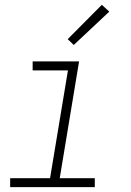

<svg xmlns="http://www.w3.org/2000/svg" viewBox="-20 -774 540 794"><path d="M22 0V-37H187L261 -483H115V-520H307L227 -37H372V0ZM285 -588 260 -612 401 -754 432 -726Z"/></svg>

Font: Iosevka SS04 Extralight
Style: Italic
Weight: 200
Italic angle: -9°
Monospace: yes
Designer: Belleve Invis
Foundry: Belleve Invis
Version: Version 19.0.0; ttfautohint (v1.8.4)